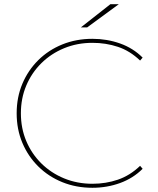

<svg xmlns="http://www.w3.org/2000/svg" viewBox="-20 -887 751 910"><path d="M418 3Q341 3 275.5 -23.5Q210 -50 161.5 -98Q113 -146 86 -210Q59 -274 59 -350Q59 -426 86 -490Q113 -554 161.5 -602Q210 -650 275.5 -676.5Q341 -703 418 -703Q487 -703 549 -681Q611 -659 656 -614L644 -600Q596 -646 539 -665Q482 -684 418 -684Q346 -684 284 -658.5Q222 -633 176 -587.5Q130 -542 104.5 -481.5Q79 -421 79 -350Q79 -279 104.5 -218.5Q130 -158 176 -112.5Q222 -67 284 -41.5Q346 -16 418 -16Q482 -16 539 -35.5Q596 -55 644 -101L656 -87Q611 -42 549 -19.5Q487 3 418 3ZM363 -757 503 -867H543L393 -757Z"/></svg>

Font: Montserrat Alternates Thin
Style: Regular
Weight: 100
Designer: Julieta Ulanovsky
Foundry: Julieta Ulanovsky
Version: Version 9.000